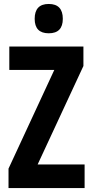

<svg xmlns="http://www.w3.org/2000/svg" viewBox="-20 -949 468 969"><path d="M407 0H23V-98L254 -596H27V-714H401V-616L170 -119H407ZM226 -929Q297 -929 297 -854Q297 -781 226 -781Q155 -781 155 -854Q155 -929 226 -929Z"/></svg>

Font: Noto Sans Thai ExtCond
Style: Bold
Weight: 700
Width: 2
Designer: Monotype Design Team
Foundry: Monotype Imaging Inc.
Version: Version 2.002; ttfautohint (v1.8.4.7-5d5b)